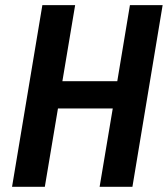

<svg xmlns="http://www.w3.org/2000/svg" viewBox="-20 -718 645 738"><path d="M362.9 0H489L605.1 -698.2H479.4L430.8 -405.9H219.8L268.8 -698.2H142.8L26.3 0H152.3L202.8 -301.1H413.4Z"/></svg>

Font: Margiela Mono Italic SmBold It
Style: Regular
Weight: 600
Designer: Mike Abbink, Paul van der Laan, Pieter van Rosmalen
Foundry: Bold Monday
Version: Version 2.003 2021